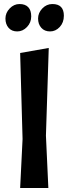

<svg xmlns="http://www.w3.org/2000/svg" viewBox="-20 -933 342 953"><path d="M222 -695 208 -260 220 0H80L92 -243L80 -670ZM7 -841Q7 -869 28 -891Q49 -913 77 -913Q105 -913 120 -897.5Q135 -882 135 -851.5Q135 -821 114 -799Q93 -777 65.5 -777Q38 -777 22.5 -795Q7 -813 7 -841ZM240 -913Q297 -913 297 -855Q297 -821 276.5 -799Q256 -777 228.5 -777Q201 -777 185 -795Q169 -813 169 -841Q169 -869 190 -891Q211 -913 240 -913Z"/></svg>

Font: Acme
Style: Regular
Weight: 400
Designer: Juan Pablo del Peral
Foundry: Juan Pablo del Peral
Version: Version 1.002